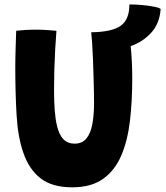

<svg xmlns="http://www.w3.org/2000/svg" viewBox="-20 -806 730 842"><path d="M297 15.5Q208 15.5 157.2 -24.5Q106.5 -64.5 81.5 -138.5Q58.5 -205 52.8 -300.2Q47 -395.5 47 -515.5Q47 -534 47.5 -554Q48 -574 48.5 -594.8Q49 -615.5 49.8 -635Q50.5 -654.5 51 -671Q71.5 -673.5 92.5 -674.8Q113.5 -676 132.5 -676Q158 -676 183 -674.5Q208 -673 227.5 -671Q224.5 -633.5 222 -589.5Q219.5 -545.5 218.2 -499.8Q217 -454 217 -411Q217 -361 220 -322.2Q223 -283.5 229.5 -256Q239 -215 258 -195.5Q277 -176 307 -176Q340 -176 358.8 -198.5Q377.5 -221 385 -262Q392.5 -303 392.5 -357.5Q392.5 -377.5 391.8 -409.2Q391 -441 390 -478.2Q389 -515.5 387.5 -552Q386 -588.5 384 -618.2Q382 -648 380 -664.5Q469.5 -665.5 508.5 -692.5Q547.5 -719.5 547.5 -786.5Q572 -786.5 601.8 -784Q631.5 -781.5 655.2 -776.8Q679 -772 684.5 -766.5Q680 -702 642.2 -661.5Q604.5 -621 553 -604Q556.5 -572 558.2 -534.8Q560 -497.5 560 -461Q560 -361.5 549.8 -275Q539.5 -188.5 511.5 -123.2Q483.5 -58 431.5 -21.2Q379.5 15.5 297 15.5Z"/></svg>

Font: Grandstander Thin
Style: Bold
Weight: 700
Version: Version 1.200